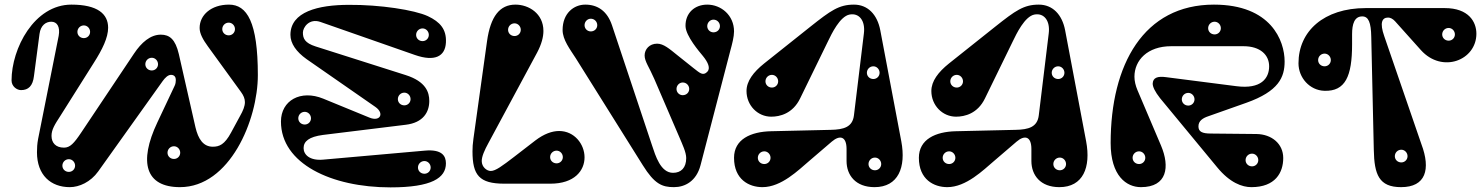

<svg xmlns="http://www.w3.org/2000/svg" viewBox="-20 -795 6410 831"><path d="M880 -594 1023 -397C1034 -382 1040 -368 1040 -353C1040 -335 1032 -316 1019 -293L980 -221C952 -169 929 -160 901 -160C860 -160 838 -193 826 -244L754 -561C739 -625 714 -645 676 -645C631 -645 592 -611 560 -563L332 -222C300 -174 283 -156 257 -156C221 -156 203 -177 203 -207C203 -234 217 -256 241 -293L386 -523C423 -581 448 -632 448 -675C448 -735 402 -775 289 -775C128 -775 30 -585 30 -447C30 -421 53 -405 71 -405C103 -405 122 -423 127 -466L151 -648C156 -686 179 -701 202 -701C227 -701 241 -679 234 -640L145 -194C141 -173 140 -154 140 -136C140 -37 200 15 282 15C323 15 372 -7 405 -53L684 -444C694 -458 707 -471 720 -471C736 -471 741 -460 741 -449C741 -442 740 -432 736 -424L661 -265C579 -92 610 15 759 15C974 15 1096 -275 1096 -470C1096 -700 1049 -775 971 -775C894 -775 844 -730 844 -674C844 -649 859 -623 880 -594ZM278 -51C262 -51 250 -63 250 -78C250 -93 262 -106 278 -106C293 -106 305 -93 305 -78C305 -63 293 -51 278 -51ZM970 -642C954 -642 942 -654 942 -669C942 -684 954 -697 970 -697C985 -697 997 -684 997 -669C997 -654 985 -642 970 -642ZM733 -107C717 -107 705 -119 705 -134C705 -149 717 -162 733 -162C748 -162 760 -149 760 -134C760 -119 748 -107 733 -107ZM637 -490C621 -490 609 -502 609 -517C609 -532 621 -545 637 -545C652 -545 664 -532 664 -517C664 -502 652 -490 637 -490ZM343 -630C327 -630 315 -642 315 -657C315 -672 327 -685 343 -685C358 -685 370 -672 370 -657C370 -642 358 -630 343 -630Z M1818 -143 1378 -104C1320 -99 1294 -126 1294 -154C1294 -183 1317 -203 1378 -211L1736 -255C1812 -264 1838 -310 1838 -358C1838 -395 1824 -442 1736 -470L1346 -594C1299 -609 1291 -629 1291 -654C1291 -676 1318 -717 1367 -700L1776 -557C1862 -527 1907 -551 1910 -611C1913 -668 1885 -700 1832 -725C1774 -752 1624 -775 1490 -774C1357 -774 1237 -744 1237 -644C1237 -607 1262 -571 1307 -539L1605 -332C1645 -304 1625 -267 1579 -286L1379 -368C1281 -408 1196 -360 1196 -269C1196 -87 1414 16 1670 16C1849 16 1910 -25 1910 -88C1910 -120 1893 -150 1818 -143ZM1809 -617C1793 -617 1781 -629 1781 -644C1781 -659 1793 -672 1809 -672C1824 -672 1836 -659 1836 -644C1836 -629 1824 -617 1809 -617ZM1299 -256C1283 -256 1271 -268 1271 -283C1271 -298 1283 -311 1299 -311C1314 -311 1326 -298 1326 -283C1326 -268 1314 -256 1299 -256ZM1817 -43C1801 -43 1789 -55 1789 -70C1789 -85 1801 -98 1817 -98C1832 -98 1844 -85 1844 -70C1844 -55 1832 -43 1817 -43ZM1730 -339C1714 -339 1702 -351 1702 -366C1702 -381 1714 -394 1730 -394C1745 -394 1757 -381 1757 -366C1757 -351 1745 -339 1730 -339Z M2088 -617 2029 -194C2026 -174 2025 -156 2025 -140C2025 -37 2054 0 2163 0H2362C2467 0 2510 -57 2510 -114C2510 -171 2466 -228 2400 -228C2370 -228 2335 -216 2297 -187L2205 -116C2154 -77 2125 -55 2104 -55C2087 -55 2065 -72 2065 -98C2065 -118 2077 -145 2094 -176L2305 -568C2324 -604 2332 -635 2332 -661C2332 -737 2268 -775 2211 -775C2143 -775 2103 -724 2088 -617ZM2389 -88C2373 -88 2361 -100 2361 -115C2361 -130 2373 -143 2389 -143C2404 -143 2416 -130 2416 -115C2416 -100 2404 -88 2389 -88ZM2207 -639C2191 -639 2179 -651 2179 -666C2179 -681 2191 -694 2207 -694C2222 -694 2234 -681 2234 -666C2234 -651 2222 -639 2207 -639Z M2812 -453 2920 -202C2933 -171 2950 -136 2950 -111C2950 -69 2928 -47 2893 -47C2839 -47 2817 -121 2802 -166L2629 -685C2608 -748 2566 -775 2513 -775C2464 -775 2415 -738 2415 -665C2415 -623 2447 -582 2472 -543L2762 -80C2813 2 2846 15 2897 15C2945 15 2994 -11 3012 -80L3141 -576C3149 -605 3157 -636 3157 -659C3157 -729 3101 -775 3041 -775C2987 -775 2946 -739 2947 -682C2948 -639 3008 -570 3022 -553C3045 -525 3056 -499 3041 -484C3022 -465 3008 -480 2982 -500L2913 -555C2877 -584 2852 -606 2824 -606C2791 -606 2770 -582 2770 -555C2770 -529 2790 -504 2812 -453ZM2935 -383C2920 -383 2908 -395 2908 -410C2908 -425 2920 -438 2935 -438C2951 -438 2963 -425 2963 -410C2963 -395 2951 -383 2935 -383ZM3068 -655C3053 -655 3041 -667 3041 -682C3041 -697 3053 -710 3068 -710C3084 -710 3096 -697 3096 -682C3096 -667 3084 -655 3068 -655ZM2537 -659C2522 -659 2510 -671 2510 -686C2510 -701 2522 -714 2537 -714C2553 -714 2565 -701 2565 -686C2565 -671 2553 -659 2537 -659Z M3575 -233 3317 -227C3229 -225 3157 -192 3157 -112C3157 -18 3222 15 3280 15C3362 15 3436 -59 3482 -98L3580 -182C3615 -212 3644 -205 3644 -150V-98C3644 -37 3683 15 3765 15C3868 15 3902 -71 3881 -183L3790 -664C3777 -732 3736 -775 3676 -775C3611 -775 3575 -749 3488 -680L3287 -520C3241 -483 3211 -444 3211 -401C3211 -339 3259 -290 3318 -290C3355 -290 3411 -303 3443 -369L3564 -617C3579 -648 3615 -724 3657 -732C3699 -740 3726 -705 3719 -650L3676 -296C3670 -245 3632 -234 3575 -233ZM3760 -453C3744 -453 3732 -465 3732 -480C3732 -495 3744 -508 3760 -508C3775 -508 3787 -495 3787 -480C3787 -465 3775 -453 3760 -453ZM3288 -85C3272 -85 3260 -97 3260 -112C3260 -127 3272 -140 3288 -140C3303 -140 3315 -127 3315 -112C3315 -97 3303 -85 3288 -85ZM3767 -58C3751 -58 3739 -70 3739 -85C3739 -100 3751 -113 3767 -113C3782 -113 3794 -100 3794 -85C3794 -70 3782 -58 3767 -58ZM3321 -416C3305 -416 3293 -428 3293 -443C3293 -458 3305 -471 3321 -471C3336 -471 3348 -458 3348 -443C3348 -428 3336 -416 3321 -416Z M4375 -233 4117 -227C4029 -225 3957 -192 3957 -112C3957 -18 4022 15 4080 15C4162 15 4236 -59 4282 -98L4380 -182C4415 -212 4444 -205 4444 -150V-98C4444 -37 4483 15 4565 15C4668 15 4702 -71 4681 -183L4590 -664C4577 -732 4536 -775 4476 -775C4411 -775 4375 -749 4288 -680L4087 -520C4041 -483 4011 -444 4011 -401C4011 -339 4059 -290 4118 -290C4155 -290 4211 -303 4243 -369L4364 -617C4379 -648 4415 -724 4457 -732C4499 -740 4526 -705 4519 -650L4476 -296C4470 -245 4432 -234 4375 -233ZM4560 -453C4544 -453 4532 -465 4532 -480C4532 -495 4544 -508 4560 -508C4575 -508 4587 -495 4587 -480C4587 -465 4575 -453 4560 -453ZM4088 -85C4072 -85 4060 -97 4060 -112C4060 -127 4072 -140 4088 -140C4103 -140 4115 -127 4115 -112C4115 -97 4103 -85 4088 -85ZM4567 -58C4551 -58 4539 -70 4539 -85C4539 -100 4551 -113 4567 -113C4582 -113 4594 -100 4594 -85C4594 -70 4582 -58 4567 -58ZM4121 -416C4105 -416 4093 -428 4093 -443C4093 -458 4105 -471 4121 -471C4136 -471 4148 -458 4148 -443C4148 -428 4136 -416 4121 -416Z M5534 -111C5534 -173 5484 -214 5418 -215L5221 -217C5183 -217 5167 -225 5167 -248C5167 -272 5186 -284 5210 -292L5374 -350C5515 -400 5540 -461 5540 -529C5540 -619 5481 -775 5234 -775C4930 -775 4787 -516 4787 -176C4787 -33 4856 15 4918 15C5032 15 5044 -73 5005 -165L4903 -405C4895 -424 4890 -444 4890 -463C4890 -534 4946 -595 5049 -595H5362C5435 -595 5473 -557 5473 -508C5473 -456 5438 -408 5331 -422L5027 -461C4990 -466 4970 -459 4969 -433C4969 -419 4979 -398 5001 -370L5248 -71C5303 -4 5356 15 5396 15C5500 15 5534 -48 5534 -111ZM5237 -646C5221 -646 5209 -658 5209 -673C5209 -688 5221 -701 5237 -701C5252 -701 5264 -688 5264 -673C5264 -658 5252 -646 5237 -646ZM4910 -85C4894 -85 4882 -97 4882 -112C4882 -127 4894 -140 4910 -140C4925 -140 4937 -127 4937 -112C4937 -97 4925 -85 4910 -85ZM5399 -75C5383 -75 5371 -87 5371 -102C5371 -117 5383 -130 5399 -130C5414 -130 5426 -117 5426 -102C5426 -87 5414 -75 5399 -75ZM5123 -338C5107 -338 5095 -350 5095 -365C5095 -380 5107 -393 5123 -393C5138 -393 5150 -380 5150 -365C5150 -350 5138 -338 5123 -338Z M6132 -171 5971 -639C5951 -696 5961 -719 5988 -719C5997 -719 6008 -714 6018 -703L6130 -578C6222 -476 6370 -534 6370 -649C6370 -700 6337 -760 6233 -760H5891C5710 -760 5600 -660 5600 -521C5600 -459 5648 -404 5712 -402C5803 -399 5832 -465 5832 -603V-647C5832 -691 5842 -724 5876 -724C5903 -724 5914 -698 5915 -635L5926 -146C5928 -40 5948 15 6044 15C6151 15 6173 -62 6132 -171ZM6045 -92C6029 -92 6017 -104 6017 -119C6017 -134 6029 -147 6045 -147C6060 -147 6072 -134 6072 -119C6072 -104 6060 -92 6045 -92ZM5713 -508C5697 -508 5685 -520 5685 -535C5685 -550 5697 -563 5713 -563C5728 -563 5740 -550 5740 -535C5740 -520 5728 -508 5713 -508ZM6250 -619C6234 -619 6222 -631 6222 -646C6222 -661 6234 -674 6250 -674C6265 -674 6277 -661 6277 -646C6277 -631 6265 -619 6250 -619Z"/></svg>

Font: Pilowlava Atome
Style: Regular
Weight: 500
Designer: Anton Moglia, Jérémy Landes, Maksym Kobuzan (Cyrillic), Velvetyne Type Foundry
Foundry: Anton Moglia, Jérémy Landes, Velvetyne Type Foundry
Version: Version 1.002;Glyphs 3.3 (3303)